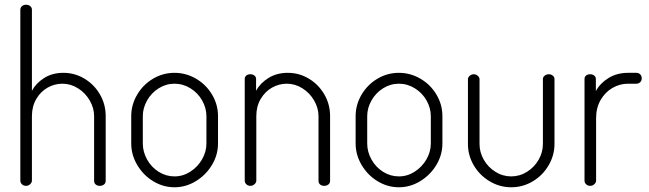

<svg xmlns="http://www.w3.org/2000/svg" viewBox="-20 -786 2745 812"><path d="M90 0Q80 0 73 -6.5Q66 -13 66 -22V-745Q66 -754 73 -760Q80 -766 90 -766Q101 -766 108 -760Q115 -754 115 -745V-402Q132 -434 166.5 -456Q201 -478 248 -478Q296 -478 337 -453.5Q378 -429 402.5 -387Q427 -345 427 -295V-22Q427 -11 419.5 -5.5Q412 0 402 0Q392 0 385 -5.5Q378 -11 378 -22V-295Q378 -329 359.5 -361Q341 -393 310 -412.5Q279 -432 244 -432Q211 -432 181.5 -415.5Q152 -399 133.5 -367.5Q115 -336 115 -295V-22Q115 -14 107.5 -7Q100 0 90 0Z M902 -295V-179Q902 -131 876.5 -88.5Q851 -46 808.5 -20Q766 6 718 6Q670 6 628 -19.5Q586 -45 560.5 -88Q535 -131 535 -179V-295Q535 -343 560 -385.5Q585 -428 627 -453Q669 -478 718 -478Q766 -478 808.5 -453.5Q851 -429 876.5 -386.5Q902 -344 902 -295ZM718 -432Q682 -432 651 -412.5Q620 -393 602 -361Q584 -329 584 -295V-179Q584 -144 602 -111.5Q620 -79 651 -59.5Q682 -40 718 -40Q754 -40 785 -60Q816 -80 834.5 -112Q853 -144 853 -179V-295Q853 -329 835 -361Q817 -393 785.5 -412.5Q754 -432 718 -432Z M1039 0Q1029 0 1022 -6.5Q1015 -13 1015 -22V-452Q1015 -461 1021.5 -466.5Q1028 -472 1039 -472Q1049 -472 1056 -466.5Q1063 -461 1063 -452V-402Q1080 -434 1115 -456Q1150 -478 1197 -478Q1245 -478 1286 -453.5Q1327 -429 1351.5 -387Q1376 -345 1376 -295V-22Q1376 -11 1368.5 -5.5Q1361 0 1351 0Q1341 0 1334 -5.5Q1327 -11 1327 -22V-295Q1327 -329 1308.5 -361Q1290 -393 1259 -412.5Q1228 -432 1193 -432Q1160 -432 1130.5 -415.5Q1101 -399 1082.5 -367.5Q1064 -336 1064 -295V-22Q1064 -14 1056.5 -7Q1049 0 1039 0Z M1851 -295V-179Q1851 -131 1825.5 -88.5Q1800 -46 1757.5 -20Q1715 6 1667 6Q1619 6 1577 -19.5Q1535 -45 1509.5 -88Q1484 -131 1484 -179V-295Q1484 -343 1509 -385.5Q1534 -428 1576 -453Q1618 -478 1667 -478Q1715 -478 1757.5 -453.5Q1800 -429 1825.5 -386.5Q1851 -344 1851 -295ZM1667 -432Q1631 -432 1600 -412.5Q1569 -393 1551 -361Q1533 -329 1533 -295V-179Q1533 -144 1551 -111.5Q1569 -79 1600 -59.5Q1631 -40 1667 -40Q1703 -40 1734 -60Q1765 -80 1783.5 -112Q1802 -144 1802 -179V-295Q1802 -329 1784 -361Q1766 -393 1734.5 -412.5Q1703 -432 1667 -432Z M1959 -177V-451Q1959 -459 1966.5 -465.5Q1974 -472 1984 -472Q1993 -472 2000.5 -465.5Q2008 -459 2008 -451V-177Q2008 -142 2026 -110.5Q2044 -79 2075 -59.5Q2106 -40 2142 -40Q2178 -40 2209 -59.5Q2240 -79 2258 -110.5Q2276 -142 2276 -177V-452Q2276 -460 2283.5 -466Q2291 -472 2301 -472Q2311 -472 2318 -466Q2325 -460 2325 -452V-177Q2325 -129 2300 -86.5Q2275 -44 2233 -19Q2191 6 2142 6Q2093 6 2050.5 -19.5Q2008 -45 1983.5 -87Q1959 -129 1959 -177Z M2501 -286V-22Q2501 -14 2493.5 -7Q2486 0 2476 0Q2466 0 2459 -6.5Q2452 -13 2452 -22V-452Q2452 -461 2458.5 -466.5Q2465 -472 2476 -472Q2486 -472 2493 -466.5Q2500 -461 2500 -452V-401Q2518 -434 2553.5 -456Q2589 -478 2636 -478H2672Q2681 -478 2687.5 -471.5Q2694 -465 2694 -455Q2694 -445 2687.5 -438.5Q2681 -432 2672 -432H2636Q2601 -432 2570 -414Q2539 -396 2520 -363Q2501 -330 2501 -286Z"/></svg>

Font: Dosis
Style: Regular
Weight: 400
Designer: Edgar Tolentino, Pablo Impallari, Igino Marini
Foundry: Edgar Tolentino, Pablo Impallari, Igino Marini
Version: Version 1.007;Glyphs 3.1.1 (3134)